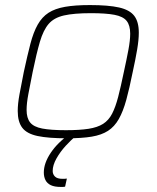

<svg xmlns="http://www.w3.org/2000/svg" viewBox="-20 -538 620 758"><path d="M244 8Q171 8 128.5 -1Q86 -10 68 -33.5Q50 -57 50 -100Q50 -128 57 -166Q64 -204 74 -254Q88 -319 100 -365Q112 -411 129 -441Q146 -471 171.5 -487.5Q197 -504 236.5 -511Q276 -518 335 -518Q408 -518 450 -508.5Q492 -499 510 -475.5Q528 -452 528 -409Q528 -381 521.5 -342.5Q515 -304 504 -254Q491 -189 478.5 -143.5Q466 -98 449 -68Q432 -38 406.5 -21.5Q381 -5 342 1.5Q303 8 244 8ZM240 -24Q294 -24 329.5 -29.5Q365 -35 387 -49Q409 -63 422.5 -89Q436 -115 446.5 -155.5Q457 -196 469 -254Q480 -304 487 -341.5Q494 -379 494 -405Q494 -438 480 -455.5Q466 -473 432 -479.5Q398 -486 339 -486Q272 -486 232.5 -477Q193 -468 172 -443.5Q151 -419 137.5 -373Q124 -327 109 -254Q99 -204 92 -167Q85 -130 85 -104Q85 -72 99 -54.5Q113 -37 147 -30.5Q181 -24 240 -24ZM220 200Q195 200 180.5 193Q166 186 159.5 173Q153 160 153 143Q153 106 180.5 65Q208 24 257 -10L279 0Q261 14 239.5 37.5Q218 61 203 87.5Q188 114 188 137Q188 150 197 159Q206 168 227 168Q230 168 233.5 168Q237 168 244 167L237 199Q232 200 228.5 200Q225 200 220 200Z"/></svg>

Font: Saira Thin Thin
Style: Italic
Weight: 250
Italic angle: -12°
Version: Version 1.101